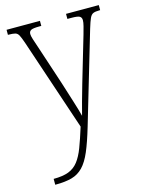

<svg xmlns="http://www.w3.org/2000/svg" viewBox="-117 -607 697 917"><g transform="rotate(-15 231.5 -148.5)"><path d="M40 210Q86 210 114.5 199Q143 188 162 163.5Q181 139 196 99.5Q211 60 229 2L76 -454Q67 -480 60.5 -492.5Q54 -505 42.5 -508Q31 -511 9 -511H7V-536H172V-511H163Q131 -511 121 -505.5Q111 -500 111 -487Q111 -478 116.5 -460.5Q122 -443 132 -414L195 -223Q212 -169 227 -121.5Q242 -74 249 -46Q256 -75 266.5 -112Q277 -149 290 -195L356 -419Q362 -440 366.5 -457.5Q371 -475 371 -486Q371 -499 362 -505Q353 -511 320 -511H301V-536H463V-511H459Q439 -511 428.5 -506.5Q418 -502 411 -486.5Q404 -471 394 -438L261 12Q240 83 221 127.5Q202 172 178.5 196.5Q155 221 122.5 230Q90 239 43 239H40Z"/></g></svg>

Font: Noto Serif Myanmar Condensed ExtraLight
Style: Regular
Weight: 200
Width: 3
Designer: Ben Mitchell and the Monotype Design Team
Foundry: Monotype Imaging Inc.
Version: Version 2.106; ttfautohint (v1.8.4.7-5d5b)